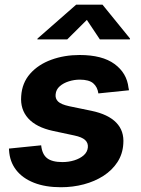

<svg xmlns="http://www.w3.org/2000/svg" viewBox="-20 -787 600 818"><path d="M239.5 10.7Q173.2 10.7 124.5 -8.5Q75.8 -27.7 48.6 -63Q21.4 -98.3 18.6 -146.6Q18.4 -148.7 18.3 -150.4Q18.2 -152.1 18.2 -154L155.4 -167.9Q159.3 -129.8 180.5 -113.2Q201.7 -96.5 245.9 -96.5Q272.8 -96.5 296.8 -104Q320.8 -111.5 336.7 -125.4Q352.5 -139.4 354.3 -159.1Q356.1 -177.8 342.7 -190.4Q329.3 -203 296.3 -209.9L205.5 -229.3Q134.2 -244.8 100 -282.9Q65.8 -321.1 70.3 -377.5Q73.9 -434 108.6 -473.2Q143.3 -512.3 198.7 -532.5Q254.1 -552.7 319.1 -552.7Q415.7 -552.7 468.1 -514.2Q520.6 -475.6 527.5 -412.9Q528.1 -410.4 528.7 -407.7Q529.3 -405.1 529.5 -402.4L399.1 -389Q395.1 -417 376.9 -432.4Q358.7 -447.7 319.8 -447.7Q296.1 -447.7 273.1 -440.4Q250.1 -433.2 234.5 -419.4Q218.8 -405.6 217 -385.2Q214.8 -366.9 227.4 -354.5Q240.1 -342.1 274.4 -334.6L369.3 -315Q440.9 -300.1 475.3 -264.5Q509.8 -229 505.3 -173.8Q502.6 -130.4 480.2 -96.1Q457.8 -61.8 420.9 -37.9Q384 -14.1 337.3 -1.7Q290.6 10.7 239.5 10.7ZM266.4 -619.1H139.1L139.8 -622.7L304.5 -767.1H416.7L534 -622.7L533.2 -619.1H405.5L350 -702.2Z"/></svg>

Font: Inter
Style: Italic
Weight: 400
Italic angle: -9.3988°
Designer: Rasmus Andersson
Foundry: rsms
Version: Version 4.001;git-66647c0bb